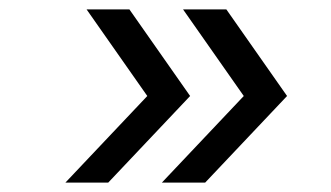

<svg xmlns="http://www.w3.org/2000/svg" viewBox="-20 -483 704 408"><path d="M119 -95 293 -279 164 -463H255L384 -279L210 -95ZM324 -95 498 -279 369 -463H461L590 -279L416 -95Z"/></svg>

Font: Orkney Medium
Style: MediumItalic
Weight: 500
Designer: Samuel Oakes and Alfredo Marco Pradil
Foundry: Alfredo Marco Pradil
Version: 1.0; ttfautohint (v1.5)